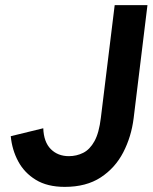

<svg xmlns="http://www.w3.org/2000/svg" viewBox="-20 -720 596 750"><path d="M22 -188 149 -219Q151 -165 178.5 -137.5Q206 -110 249 -110Q279 -110 305 -123Q331 -136 349 -168.5Q367 -201 374 -260L428 -700H556L502 -258Q493 -186 461.5 -125Q430 -64 373.5 -27Q317 10 233 10Q165 10 120 -17.5Q75 -45 51 -90Q27 -135 22 -188Z"/></svg>

Font: Haskoy Bold
Style: Italic
Weight: 700
Designer: Ertekin Erdin
Foundry: Ertekin Erdin
Version: Version 2.000; ttfautohint (v1.8.4.7-5d5b)